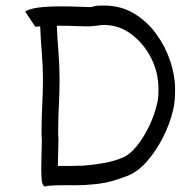

<svg xmlns="http://www.w3.org/2000/svg" viewBox="-20 -671 693 693"><path d="M149 0Q150 0 144 2Q138 4 133 -9Q129 -18 129 -63Q129 -76 129.5 -98Q130 -120 130.5 -140Q131 -160 131 -167Q130 -175 130 -184Q130 -193 130 -201Q130 -247 132.5 -292.5Q135 -338 135 -383Q135 -431 131 -479Q127 -527 125 -576Q107 -574 107 -575L71 -629Q95 -648 202 -648Q230 -648 253.5 -647Q277 -646 286 -646Q301 -645 307 -645.5Q313 -646 317 -647.5Q321 -649 328.5 -650Q336 -651 355 -651Q416 -651 463.5 -622.5Q511 -594 544 -548.5Q577 -503 594.5 -450.5Q612 -398 612 -349Q612 -330 610.5 -310.5Q609 -291 605 -275Q593 -223 567.5 -173.5Q542 -124 509.5 -87.5Q477 -51 442 -37Q411 -25 386.5 -18Q362 -11 338 -8Q314 -5 282 -3Q248 -2 214.5 -2.5Q181 -3 149 0ZM189 -72Q212 -72 234.5 -72Q257 -72 279 -73Q318 -76 354.5 -82.5Q391 -89 420 -101Q448 -112 473 -143Q498 -174 517.5 -214Q537 -254 546 -293Q550 -307 551 -320Q552 -333 552 -349Q552 -410 525 -462.5Q498 -515 453.5 -548Q409 -581 355 -581Q348 -581 327 -578Q306 -575 283 -576Q274 -576 251.5 -577Q229 -578 202 -578H185Q187 -532 191 -483.5Q195 -435 195 -383Q195 -336 192.5 -290.5Q190 -245 190 -201Q190 -192 190 -184.5Q190 -177 191 -169Q191 -162 190.5 -144Q190 -126 189.5 -106Q189 -86 189 -72Z"/></svg>

Font: Syne Tactile
Style: Regular
Weight: 400
Designer: Lucas Descroix
Foundry: Bonjour Monde
Version: Version 2.100; ttfautohint (v1.8.3)